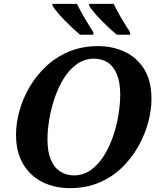

<svg xmlns="http://www.w3.org/2000/svg" viewBox="-20 -964 832 995"><path d="M342.3 11Q263.4 11 200 -20.5Q136.6 -52 99.8 -114Q63 -176 63 -266Q63 -324 80 -387Q97 -450 131.5 -510Q166 -570 217 -618.5Q268 -667 336 -696Q404 -725 488.9 -725Q563 -725 625.7 -696Q688.5 -667 726.7 -606.5Q765 -546 765 -450Q765 -395 748.5 -332Q732 -269 698.5 -208.5Q665 -148 614.5 -98Q564 -48 495.8 -18.5Q427.6 11 342.3 11ZM362 -55Q411.7 -55 450.8 -83Q489.8 -111 518.5 -156.8Q547.3 -202.7 566.1 -258.2Q585 -313.7 594 -369.7Q603 -425.7 603 -473Q603 -538 585.5 -579.5Q568 -621 537.5 -640.5Q507 -660 467.7 -660Q418.2 -660 378.9 -632Q339.6 -604 311 -558.2Q282.4 -512.3 263.6 -456.8Q244.8 -401.3 235.4 -345.3Q226 -289.3 226 -242Q226 -176.6 244 -135.3Q262 -94 293.2 -74.5Q324.4 -55 362 -55ZM585 -784Q568 -798 547 -817.5Q526 -837 504.5 -859Q483 -881 466.5 -901Q450 -921 442 -934V-944H569Q585 -910 609 -869.5Q633 -829 654 -797V-784ZM395 -784Q378 -798 357 -817.5Q336 -837 314.5 -859Q293 -881 276.5 -901Q260 -921 252 -934V-944H379Q395 -910 419 -869.5Q443 -829 464 -797V-784Z"/></svg>

Font: Noto Serif
Style: Italic
Weight: 400
Italic angle: -12°
Designer: Monotype Design Team
Foundry: Monotype Imaging Inc.
Version: Version 2.013